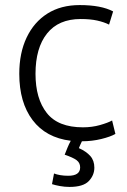

<svg xmlns="http://www.w3.org/2000/svg" viewBox="-20 -548 500 757"><path d="M254 189Q235 189 216 185.5Q197 182 185 178L193 136Q203 140 217.5 142.5Q232 145 249 145Q296 145 296 112Q296 94 282 83.5Q268 73 235 62Q240 49 246 34.5Q252 20 259 7Q161 -5 108.5 -74.5Q56 -144 56 -257Q56 -339 85 -400Q114 -461 167 -494.5Q220 -528 294 -528Q379 -528 426 -503L410 -451Q390 -461 363 -467Q336 -473 298 -473Q211 -473 165.5 -416Q120 -359 120 -257Q120 -159 164.5 -102.5Q209 -46 307 -46Q343 -46 374.5 -55Q406 -64 422 -73L435 -20Q416 -9 379.5 0Q343 9 303 9Q300 16 296.5 23Q293 30 291 36Q320 49 336 67Q352 85 352 113Q352 143 330 166Q308 189 254 189Z"/></svg>

Font: Ubuntu Sans Light
Style: Regular
Weight: 300
Designer: Dalton Maag Ltd
Foundry: Dalton Maag Ltd
Version: Version 1.006; ttfautohint (v1.8.4.7-5d5b)